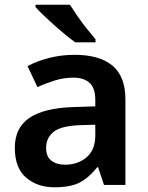

<svg xmlns="http://www.w3.org/2000/svg" viewBox="-20 -786 630 816"><path d="M297 -553Q403 -553 458 -507Q513 -461 513 -364V0H422L397 -75H393Q358 -31 319 -10.5Q280 10 212 10Q139 10 91 -31Q43 -72 43 -158Q43 -243 105 -285Q167 -327 292 -331L385 -334V-361Q385 -412 360.5 -434Q336 -456 292 -456Q251 -456 213 -444Q175 -432 139 -416L97 -505Q138 -527 189.5 -540Q241 -553 297 -553ZM320 -254Q239 -251 207.5 -225.5Q176 -200 176 -157Q176 -120 198.5 -103Q221 -86 256 -86Q311 -86 348 -117.5Q385 -149 385 -210V-256ZM277 -766Q291 -744 310 -716.5Q329 -689 349.5 -663.5Q370 -638 386 -619V-606H300Q282 -619 258 -638.5Q234 -658 209.5 -680Q185 -702 164 -722Q143 -742 131 -756V-766Z"/></svg>

Font: Noto Sans Adlam SemiBold
Style: Regular
Weight: 600
Version: Version 3.001